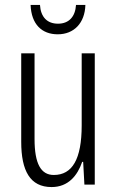

<svg xmlns="http://www.w3.org/2000/svg" viewBox="-20 -748 472 778"><path d="M326 -728H288C285 -680 259 -652 215 -652C171 -652 145 -679 142 -728H104C107 -649 150 -609 214 -609C280 -609 324 -655 326 -728ZM364 -532H311V-240C311 -103 273 -39 198 -39C146 -39 120 -84 120 -185V-532H66V-173C66 -56 102 10 189 10C257 10 294 -37 313 -92H317L322 0H364Z"/></svg>

Font: Noto Sans UI Condensed Light
Style: Regular
Weight: 300
Width: 3
Designer: Monotype Design Team
Foundry: Monotype Imaging Inc.
Version: Version 1.901